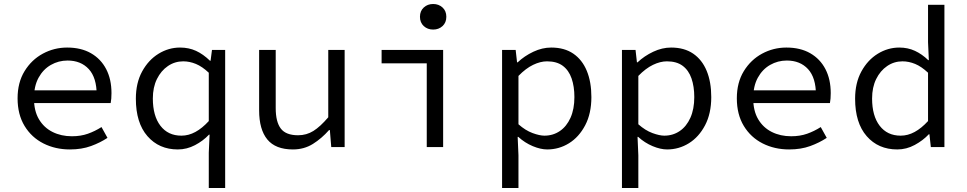

<svg xmlns="http://www.w3.org/2000/svg" viewBox="-20 -736 4840 961"><path d="M330 12Q257 12 197.5 -18Q138 -48 103 -105.5Q68 -163 68 -244Q68 -323 103 -380Q138 -437 194.5 -467.5Q251 -498 316 -498Q386 -498 435.5 -469.5Q485 -441 511.5 -390Q538 -339 538 -270Q538 -256 537 -243Q536 -230 534 -220H123V-284H485L464 -261Q464 -347 424.5 -390Q385 -433 318 -433Q273 -433 234.5 -411Q196 -389 173 -347Q150 -305 150 -244Q150 -181 175 -139Q200 -97 243 -75.5Q286 -54 340 -54Q384 -54 419.5 -66.5Q455 -79 488 -100L518 -46Q482 -22 435.5 -5Q389 12 330 12Z M1025 205V28L1029 -62H1026Q997 -31 956 -9.5Q915 12 870 12Q776 12 718 -54.5Q660 -121 660 -242Q660 -321 691.5 -378.5Q723 -436 773.5 -467Q824 -498 881 -498Q925 -498 961 -481.5Q997 -465 1031 -432H1034L1041 -486H1107V205ZM888 -57Q924 -57 958 -75.5Q992 -94 1025 -130V-372Q992 -403 960.5 -416Q929 -429 897 -429Q855 -429 820.5 -405.5Q786 -382 765.5 -340.5Q745 -299 745 -243Q745 -156 783 -106.5Q821 -57 888 -57Z M1446 12Q1359 12 1318 -38Q1277 -88 1277 -184V-486H1360V-195Q1360 -126 1385.5 -92.5Q1411 -59 1472 -59Q1514 -59 1548.5 -80.5Q1583 -102 1623 -149V-486H1705V0H1638L1631 -85H1627Q1590 -43 1546 -15.5Q1502 12 1446 12Z M2116 0V-419H1890V-486H2198V0ZM2148 -588Q2120 -588 2101 -605.5Q2082 -623 2082 -652Q2082 -681 2101 -698.5Q2120 -716 2148 -716Q2176 -716 2195 -698.5Q2214 -681 2214 -652Q2214 -623 2195 -605.5Q2176 -588 2148 -588Z M2493 205V-486H2561L2568 -424H2571Q2605 -456 2649.5 -477Q2694 -498 2739 -498Q2805 -498 2849.5 -467.5Q2894 -437 2917 -381.5Q2940 -326 2940 -250Q2940 -168 2909 -109Q2878 -50 2828 -19Q2778 12 2719 12Q2686 12 2646.5 -4.5Q2607 -21 2574 -51H2571L2575 41V205ZM2705 -57Q2748 -57 2782 -80Q2816 -103 2835.5 -146.5Q2855 -190 2855 -250Q2855 -303 2841 -343.5Q2827 -384 2797 -406.5Q2767 -429 2718 -429Q2685 -429 2648.5 -411.5Q2612 -394 2575 -356V-114Q2610 -83 2645.5 -70Q2681 -57 2705 -57Z M3093 205V-486H3161L3168 -424H3171Q3205 -456 3249.5 -477Q3294 -498 3339 -498Q3405 -498 3449.5 -467.5Q3494 -437 3517 -381.5Q3540 -326 3540 -250Q3540 -168 3509 -109Q3478 -50 3428 -19Q3378 12 3319 12Q3286 12 3246.5 -4.5Q3207 -21 3174 -51H3171L3175 41V205ZM3305 -57Q3348 -57 3382 -80Q3416 -103 3435.5 -146.5Q3455 -190 3455 -250Q3455 -303 3441 -343.5Q3427 -384 3397 -406.5Q3367 -429 3318 -429Q3285 -429 3248.5 -411.5Q3212 -394 3175 -356V-114Q3210 -83 3245.5 -70Q3281 -57 3305 -57Z M3930 12Q3857 12 3797.5 -18Q3738 -48 3703 -105.5Q3668 -163 3668 -244Q3668 -323 3703 -380Q3738 -437 3794.5 -467.5Q3851 -498 3916 -498Q3986 -498 4035.5 -469.5Q4085 -441 4111.5 -390Q4138 -339 4138 -270Q4138 -256 4137 -243Q4136 -230 4134 -220H3723V-284H4085L4064 -261Q4064 -347 4024.5 -390Q3985 -433 3918 -433Q3873 -433 3834.5 -411Q3796 -389 3773 -347Q3750 -305 3750 -244Q3750 -181 3775 -139Q3800 -97 3843 -75.5Q3886 -54 3940 -54Q3984 -54 4019.5 -66.5Q4055 -79 4088 -100L4118 -46Q4082 -22 4035.5 -5Q3989 12 3930 12Z M4471 12Q4376 12 4318 -54.5Q4260 -121 4260 -242Q4260 -321 4291.5 -378.5Q4323 -436 4373.5 -467Q4424 -498 4481 -498Q4524 -498 4559.5 -481.5Q4595 -465 4626 -435H4629L4625 -525V-712H4707V0H4639L4632 -64H4629Q4600 -33 4558.5 -10.5Q4517 12 4471 12ZM4488 -57Q4524 -57 4558 -75.5Q4592 -94 4625 -130V-372Q4592 -403 4560.5 -416Q4529 -429 4497 -429Q4455 -429 4420.5 -405.5Q4386 -382 4365.5 -340.5Q4345 -299 4345 -243Q4345 -156 4383 -106.5Q4421 -57 4488 -57Z"/></svg>

Font: Source Code Pro
Style: Regular
Weight: 400
Monospace: yes
Designer: Paul D. Hunt, Teo Tuominen
Foundry: Adobe Systems Incorporated
Version: Version 1.018;hotconv 1.0.116;makeotfexe 2.5.65601